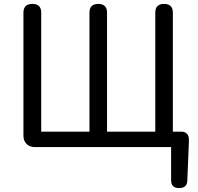

<svg xmlns="http://www.w3.org/2000/svg" viewBox="-20 -753 1016 983"><path d="M897 210Q856 210 856 170V0H478H158Q132 0 116 -16Q100 -32 100 -58V-688Q100 -733 146 -733Q191 -733 191 -688V-79H438V-688Q438 -733 483 -733Q528 -733 528 -688V-79H775V-688Q775 -733 820 -733Q865 -733 865 -688V-79H909Q926 -79 936.5 -68.5Q947 -58 947 -41V-23L939 171Q938 210 897 210Z"/></svg>

Font: GenSenRounded TW R
Style: Regular
Weight: 400
Version: Version 1.501;PS 1;hotconv 16.6.51;makeotf.lib2.5.65220